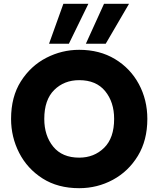

<svg xmlns="http://www.w3.org/2000/svg" viewBox="-20 -979 829 1006"><path d="M38 0ZM38 0ZM395 7Q283 7 203 -44Q123 -95 80.5 -178Q38 -261 38 -356Q38 -472 89.5 -553Q141 -634 222.5 -676Q304 -718 395 -718Q502 -718 582.5 -669.5Q663 -621 707.5 -538.5Q752 -456 752 -356Q752 -244 702.5 -162.5Q653 -81 571.5 -37Q490 7 395 7ZM395 -153Q473 -153 525.5 -204.5Q578 -256 578 -356Q578 -444 531 -501.5Q484 -559 395 -559Q316 -559 264 -507.5Q212 -456 212 -356Q212 -268 259 -210.5Q306 -153 395 -153ZM341 -750H237L312 -959H443ZM534 -750H430L525 -959H656Z"/></svg>

Font: Ulagadi Sans
Style: Bold
Weight: 700
Designer: Ninad Kale (Devanagari), Jonny Pinhorn (Latin)
Foundry: Indian Type Foundry
Version: Version 3.01;March 29, 2020;FontCreator 12.0.0.2522 64-bit; 